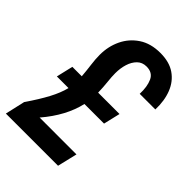

<svg xmlns="http://www.w3.org/2000/svg" viewBox="-242 -826 921 921"><g transform="rotate(45 218.5 -365.0)"><path d="M-28 0 -5 -101Q37 -162 62.5 -210Q88 -258 98 -299H19L39 -384H103Q100 -421 95.5 -454.5Q91 -488 91 -518Q91 -575 114 -623Q137 -671 181.5 -700.5Q226 -730 291 -730Q352 -730 391 -703Q430 -676 448.5 -629Q467 -582 465 -521H359Q361 -571 346 -604Q331 -637 290 -637Q261 -637 242.5 -618.5Q224 -600 215 -571Q206 -542 206 -508Q206 -484 209.5 -452.5Q213 -421 214 -384H359L339 -299H206Q183 -198 100 -101H350L326 0Z"/></g></svg>

Font: Instrument Sans Condensed SemiBold Italic
Style: Regular
Weight: 600
Width: 3
Italic angle: -13°
Designer: Rodrigo Fuenzalida
Foundry: fragTYPE
Version: Version 1.000; ttfautohint (v1.8.4.7-5d5b);gftools[0.9.28]